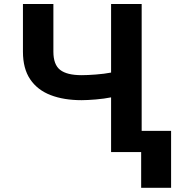

<svg xmlns="http://www.w3.org/2000/svg" viewBox="-20 -747 860 943"><path d="M92.7 -727.3H242.2V-492.9Q242.2 -429.7 275.4 -403.8Q308.6 -377.8 381 -377.8Q408.7 -377.8 450.8 -381Q492.9 -384.2 525.6 -390.6V-727.3H675.8V0H525.6V-268.8Q492.5 -262.1 450.5 -258.5Q408.4 -255 381 -255Q293.3 -255 228.5 -280Q163.7 -305 128.2 -357.6Q92.7 -410.2 92.7 -492.9ZM820.3 -104.4V175.4H673.3V-104.4Z"/></svg>

Font: Inter Zeller
Style: Bold
Weight: 700
Designer: Rasmus Andersson; Joe Bland
Foundry: zeller
Version: Version 3.015;git-dec3a8cb1